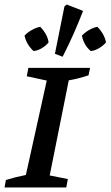

<svg xmlns="http://www.w3.org/2000/svg" viewBox="-24 -826 487 846"><path d="M-4 0 2 -33Q25 -40 47 -45.5Q69 -51 90 -55L182 -471L94 -490L101 -527H373L366 -494Q341 -486 321.5 -481Q302 -476 279 -472L195 -53L275 -37L268 0ZM252 -576 218 -589 260 -798 270 -806 342 -778Q324 -731 302 -681Q280 -631 252 -576ZM153 -708Q168 -693 178 -675Q188 -657 190 -639Q178 -624 160 -613.5Q142 -603 124 -601Q93 -629 84 -669Q97 -683 115.5 -693.5Q134 -704 153 -708ZM405 -708Q420 -693 430 -675Q440 -657 443 -639Q430 -624 412 -613.5Q394 -603 376 -601Q345 -627 337 -669Q350 -683 368 -693.5Q386 -704 405 -708Z"/></svg>

Font: Piazzolla SC Medium
Style: Italic
Weight: 500
Italic angle: -11.3°
Designer: Juan Pablo del Peral
Foundry: Huerta Tipografica
Version: Version 1.330